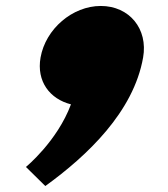

<svg xmlns="http://www.w3.org/2000/svg" viewBox="-20 -342 564 644"><path d="M318 -322C223 -322 133 -245 116 -149C102 -69 147 -10 218 8C172 132 67 218 67 218L132 282C273 180 428 33 460 -149C477 -245 414 -322 318 -322Z"/></svg>

Font: Hussar Dziwak
Style: Kur
Weight: 400
Version: Version 1.022